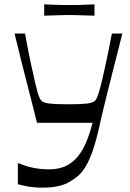

<svg xmlns="http://www.w3.org/2000/svg" viewBox="-20 -854 598 882"><path d="M62 -8V-105Q73 -101 94 -93.5Q115 -86 143.5 -81Q172 -76 204 -76Q253 -76 286.5 -93.5Q320 -111 342.5 -141.5Q365 -172 380 -210.5Q395 -249 405 -290H150Q134 -354 121 -404.5Q108 -455 96.5 -500Q85 -545 73 -593Q61 -641 47 -700H95Q108 -627 121 -566Q134 -505 144 -463.5Q154 -422 160 -409Q165 -395 174.5 -388Q184 -381 210 -378Q236 -375 293 -375Q350 -375 376.5 -378Q403 -381 412.5 -388Q422 -395 427 -409Q433 -422 443.5 -463.5Q454 -505 467 -566Q480 -627 494 -700H542Q530 -652 517 -601Q504 -550 491.5 -500.5Q479 -451 468 -406.5Q457 -362 449 -329Q441 -296 438 -279Q422 -208 406 -162Q390 -116 373 -88.5Q356 -61 338.5 -46Q321 -31 303 -21Q280 -6 248 1Q216 8 175 8Q138 8 107.5 2.5Q77 -3 62 -8ZM183 -782V-834Q213 -833 232.5 -832Q252 -831 267 -831Q282 -831 298 -831Q314 -831 329 -831Q344 -831 364 -832Q384 -833 414 -834V-782Q384 -783 364 -783.5Q344 -784 328.5 -784.5Q313 -785 297 -785Q281 -785 266.5 -784.5Q252 -784 232.5 -783.5Q213 -783 183 -782Z"/></svg>

Font: Ojuju Medium
Style: Regular
Weight: 500
Designer: Chisaokwu Joboson, Mirko Velimirovic
Foundry: Udi Foundry
Version: Version 1.000